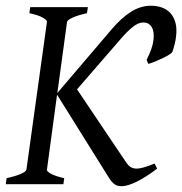

<svg xmlns="http://www.w3.org/2000/svg" viewBox="-20 -640 633 667"><path d="M525.9 -54.2Q507.3 -40 489.5 -28.6Q471.7 -17.1 455.8 -9.3Q439.9 -1.5 426.5 2.7Q413.1 6.8 403.8 6.8Q396.5 6.8 390.4 5.6Q384.3 4.4 378.9 0.7Q373.5 -2.9 368.2 -9Q362.8 -15.1 356.9 -24.9L178.2 -311L143.1 -50.8Q141.6 -44.9 157 -36.4Q172.4 -27.8 203.1 -21L200.2 0H0L2.9 -21Q33.7 -27.8 52.2 -35.9Q70.8 -43.9 71.8 -50.8L143.1 -564Q144 -569.8 128.9 -578.6Q113.8 -587.4 82 -594.2L85 -615.2H285.2L282.2 -594.2Q251.5 -587.4 232.9 -579.1Q214.4 -570.8 212.9 -564L179.2 -316.9L368.2 -538.6Q402.8 -579.1 436 -599.6Q469.2 -620.1 503.9 -620.1Q524.4 -620.1 542 -614Q559.6 -607.9 571.8 -594.7Q584 -581.5 589.6 -560.8Q595.2 -540 591.3 -510.7Q588.4 -487.3 579.1 -460.4Q577.6 -456.5 568.1 -450.4Q558.6 -444.3 545.9 -438.2Q533.2 -432.1 519.5 -426.5Q505.9 -420.9 495.1 -418L489.3 -432.1Q510.3 -473.1 513.2 -501.5Q516.6 -531.2 506.6 -546.6Q496.6 -562 478 -562Q460.4 -562 440.9 -546.1Q421.4 -530.3 400.4 -505.9L247.6 -329.6L418 -76.2Q424.8 -65.9 432.6 -60.5Q440.4 -55.2 451.4 -54.4Q462.4 -53.7 478.3 -58.1Q494.1 -62.5 517.1 -71.8Z"/></svg>

Font: Gentium Plus Afr
Style: Italic
Weight: 400
Italic angle: -8°
Designer: J. Victor Gaultney, Annie Olsen, Iska Routamaa, Becca Hirsbrunner
Foundry: SIL International
Version: Version 5.000